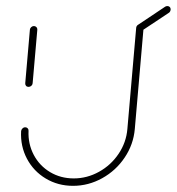

<svg xmlns="http://www.w3.org/2000/svg" viewBox="-20 -603 574 623"><path d="M72.6 -321.1Q67.4 -321.1 64.4 -324.6Q61.5 -328.1 61.9 -333L77 -506.7Q77.4 -511.5 81.3 -515Q85.2 -518.5 90 -518.5Q94.8 -518.5 98.1 -515Q101.5 -511.5 101.1 -506.7L85.9 -333Q85.6 -328.1 81.7 -324.6Q77.8 -321.1 72.6 -321.1ZM435.2 -524.8Q440.4 -524.8 443.3 -521.3Q446.3 -517.8 445.9 -513L417.4 -184.4Q413 -134.1 384.6 -91.9Q356.3 -49.6 311.7 -24.8Q267 0 217 0Q168.1 0 128.5 -23.7Q88.9 -47.4 67.4 -88.1Q45.9 -128.9 48.5 -177.4Q48.9 -182.2 52.8 -186.1Q56.7 -190 61.9 -190Q66.7 -190 69.8 -186.7Q73 -183.3 72.6 -178.5Q70.7 -136.3 89.4 -100.7Q108.1 -65.2 142.4 -44.6Q176.7 -24.1 219.3 -24.1Q262.6 -24.1 301.3 -45.6Q340 -67 364.8 -103.9Q389.6 -140.7 393.3 -184.4L421.9 -513Q422.6 -518.1 426.3 -521.5Q430 -524.8 435.2 -524.8ZM433 -501.1Q428.1 -501.1 425 -504.3Q421.9 -507.4 421.9 -512.2Q421.9 -515.2 423.5 -518Q425.2 -520.7 427.4 -522.2L515.6 -581.1Q518.5 -583.3 523.3 -583.3Q527.8 -583.3 530.7 -580.4Q533.7 -577.4 533.7 -573Q533.7 -569.6 532.2 -566.5Q530.7 -563.3 528.5 -561.9L440.4 -503.3Q438.1 -501.1 433 -501.1Z"/></svg>

Font: 26F Galaxy Sans Thin
Style: Italic
Weight: 100
Italic angle: -4.99998°
Designer: C₂₉H₂₅N₃O₅
Version: Version 1.200